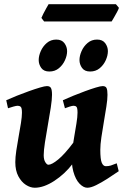

<svg xmlns="http://www.w3.org/2000/svg" viewBox="-20 -861 590 901"><path d="M537.1 -57.6Q511.7 -40 483.9 -22.2Q456.1 -4.4 431.4 7.8Q406.7 20 389.6 20Q371.6 20 353 0.7Q334.5 -18.6 324 -56.4Q313.5 -94.2 318.4 -149.9Q321.3 -178.7 327.4 -213.9Q333.5 -249 338.6 -281Q343.8 -313 343.8 -332Q343.8 -354.5 338.9 -359.6Q334 -364.7 325.7 -364.7Q319.3 -364.7 306.9 -360.8Q294.4 -356.9 284.7 -353L274.9 -390.6Q295.4 -399.9 323.2 -411.4Q351.1 -422.9 379.2 -433.1Q407.2 -443.4 429.7 -450.2Q452.1 -457 461.9 -457Q475.6 -457 480 -447.8Q484.4 -438.5 484.4 -416Q484.4 -394.5 479.2 -361.1Q474.1 -327.6 467.5 -289.8Q460.9 -252 455.8 -217Q450.7 -182.1 450.7 -158.2Q450.7 -113.8 457.5 -97.4Q464.4 -81.1 476.6 -81.1Q489.3 -81.1 499.8 -84.2Q510.3 -87.4 527.8 -94.7ZM324.7 -192.4 320.8 -92.3Q284.2 -44.4 234.9 -12.2Q185.5 20 143.1 20Q122.6 20 101.6 6.6Q80.6 -6.8 66.2 -33.7Q51.8 -60.5 51.8 -100.1Q51.8 -122.1 56.4 -153.8Q61 -185.5 67.4 -220Q73.7 -254.4 78.4 -284.2Q83 -314 83 -332Q83 -354.5 77.4 -359.6Q71.8 -364.7 63 -364.7Q56.6 -364.7 42.7 -360.8Q28.8 -356.9 17.6 -353L9.3 -390.6Q29.8 -399.9 58.3 -411.4Q86.9 -422.9 115.7 -433.1Q144.5 -443.4 167.5 -450.2Q190.4 -457 200.2 -457Q214.4 -457 219.2 -447.8Q224.1 -438.5 224.1 -416Q224.1 -394.5 218.3 -356.2Q212.4 -317.9 204.6 -274.4Q196.8 -231 190.9 -192.6Q185.1 -154.3 185.1 -132.8Q185.1 -111.8 192.6 -99.9Q200.2 -87.9 207 -87.9Q223.1 -87.9 253.4 -112.8Q283.7 -137.7 324.7 -192.4ZM486.3 -621.1Q486.3 -600.6 476.3 -578.4Q466.3 -556.2 447.8 -540.8Q429.2 -525.4 402.8 -525.4Q377 -525.4 365 -542.2Q353 -559.1 353 -579.1Q353 -599.1 362.8 -621.3Q372.6 -643.6 391.1 -659.4Q409.7 -675.3 435.5 -675.3Q461.4 -675.3 473.9 -658.2Q486.3 -641.1 486.3 -621.1ZM294.9 -621.1Q294.9 -600.6 284.9 -578.4Q274.9 -556.2 256.3 -540.8Q237.8 -525.4 211.4 -525.4Q185.5 -525.4 173.6 -542.2Q161.6 -559.1 161.6 -579.1Q161.6 -599.1 171.4 -621.3Q181.2 -643.6 199.7 -659.4Q218.3 -675.3 244.1 -675.3Q270 -675.3 282.5 -658.2Q294.9 -641.1 294.9 -621.1ZM538.1 -824.2Q536.1 -817.4 529.1 -804.2Q522 -791 514.6 -778.3Q507.3 -765.6 503.9 -760.3H187L174.3 -776.9Q176.8 -783.7 183.3 -796.4Q189.9 -809.1 197 -822Q204.1 -835 208 -841.3H523.9Z"/></svg>

Font: Gentium Book Plus
Style: Bold Italic
Weight: 700
Italic angle: -8°
Designer: Victor Gaultney, Annie Olsen, Iska Routamaa, Becca Hirsbrunner
Foundry: SIL International
Version: Version 6.101